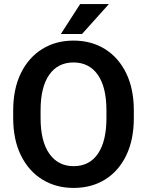

<svg xmlns="http://www.w3.org/2000/svg" viewBox="-20 -922 729 952"><path d="M643.6 -373.5V-336.9Q643.6 -229.5 606 -151.6Q568.4 -73.7 501.2 -32Q434.1 9.8 345.2 9.8Q257.3 9.8 189.7 -32Q122.1 -73.7 83.7 -151.6Q45.4 -229.5 45.4 -336.9V-373.5Q45.4 -481.4 83.5 -559.1Q121.6 -636.7 189 -678.7Q256.3 -720.7 344.2 -720.7Q433.1 -720.7 500.5 -678.7Q567.9 -636.7 605.7 -559.1Q643.6 -481.4 643.6 -373.5ZM507.8 -336.9V-374.5Q507.8 -490.2 464.8 -551.3Q421.9 -612.3 344.2 -612.3Q267.1 -612.3 224.1 -551.3Q181.2 -490.2 181.2 -374.5V-336.9Q181.2 -221.7 224.6 -159.9Q268.1 -98.1 345.2 -98.1Q423.3 -98.1 465.6 -159.9Q507.8 -221.7 507.8 -336.9ZM281.7 -753.4 377.4 -901.9H520L386.7 -753.4Z"/></svg>

Font: Vazirmatn RD UI FD SemiBold
Style: Regular
Weight: 600
Designer: Saber Rastikerdar
Foundry: Saber Rastikerdar
Version: Version 33.003